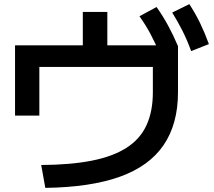

<svg xmlns="http://www.w3.org/2000/svg" viewBox="-20 -861 1040 932"><path d="M180 -60Q325 -61 427.5 -81.5Q530 -102 595.5 -144.5Q661 -187 691.5 -254Q722 -321 722 -413V-536H171V-300H53V-641H382V-803H501V-641H842L844 -637V-413Q844 -259 774 -156.5Q704 -54 561.5 -3Q419 48 200 51ZM757 -597Q733 -654 710 -697Q687 -740 657 -782L740 -827Q771 -783 796 -737Q821 -691 844 -637ZM908 -613Q887 -670 864.5 -714Q842 -758 816 -800L899 -841Q929 -795 951.5 -748.5Q974 -702 994 -647Z"/></svg>

Font: M PLUS 2 SemiBold
Style: Regular
Weight: 600
Designer: Coji Morishita
Foundry: UNDERFOREST DESIGN
Version: Version 1.001